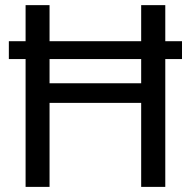

<svg xmlns="http://www.w3.org/2000/svg" viewBox="-20 -731 741 751"><path d="M173.8 -710.9V-569.8H532.2V-710.9H626.5V-569.8H691.9V-500H626.5V0H532.2V-328.6H173.8V0H80.1V-500H14.6V-569.8H80.1V-710.9ZM173.8 -405.3H532.2V-500H173.8Z"/></svg>

Font: Vazirmatn UI FD
Style: Regular
Weight: 400
Designer: Saber Rastikerdar
Foundry: Saber Rastikerdar
Version: Version 33.003